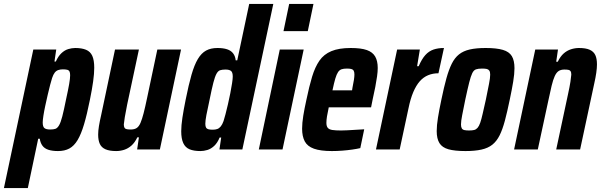

<svg xmlns="http://www.w3.org/2000/svg" viewBox="-71 -763 3070 980"><path d="M-51 197 99 -510H216L207 -449H214Q226 -476 242.5 -491.5Q259 -507 277.5 -512.5Q296 -518 313 -518Q346 -518 368 -509Q390 -500 400 -478Q410 -456 410 -417Q410 -388 404.5 -348Q399 -308 388 -254Q373 -179 358 -128.5Q343 -78 325 -48Q307 -18 283 -5Q259 8 225 8Q196 8 176 1.5Q156 -5 145.5 -19.5Q135 -34 132 -55H124L71 197ZM185 -102Q202 -102 212 -105.5Q222 -109 230.5 -123.5Q239 -138 247 -169Q255 -200 266 -255Q277 -305 282 -334Q287 -363 287 -379Q287 -392 283.5 -398.5Q280 -405 271.5 -407Q263 -409 250 -409Q237 -409 226.5 -405.5Q216 -402 208.5 -392.5Q201 -383 195 -365Q191 -353 185 -330Q179 -307 172.5 -279Q166 -251 160 -223Q154 -195 150.5 -172Q147 -149 147 -138Q147 -116 156 -109Q165 -102 185 -102Z M522 8Q488 8 467.5 -1Q447 -10 438.5 -28.5Q430 -47 430 -76Q430 -95 434 -119.5Q438 -144 445 -174L516 -510H638L578 -229Q570 -189 566 -165Q562 -141 561 -128Q561 -117 564.5 -111Q568 -105 576.5 -103.5Q585 -102 596 -102Q615 -102 626.5 -109.5Q638 -117 646 -135.5Q654 -154 662 -185Q670 -216 680 -264L732 -510H853L745 0H629L638 -62H630Q617 -35 600 -20Q583 -5 563 1.5Q543 8 522 8Z M952 8Q918 8 896.5 -1Q875 -10 864.5 -32.5Q854 -55 854 -93Q854 -122 860 -162Q866 -202 877 -256Q892 -331 906.5 -381.5Q921 -432 939 -462Q957 -492 981 -505Q1005 -518 1039 -518Q1068 -518 1088 -511.5Q1108 -505 1119 -490.5Q1130 -476 1132 -455H1140L1201 -743H1324L1166 0H1049L1058 -61H1050Q1039 -34 1022.5 -18.5Q1006 -3 987.5 2.5Q969 8 952 8ZM1015 -101Q1028 -101 1038 -104.5Q1048 -108 1056 -118Q1064 -128 1070 -145Q1074 -157 1080 -180Q1086 -203 1092.5 -231Q1099 -259 1104.5 -287Q1110 -315 1113.5 -338Q1117 -361 1117 -372Q1117 -394 1108 -401Q1099 -408 1080 -408Q1063 -408 1052.5 -404.5Q1042 -401 1034 -386.5Q1026 -372 1018 -341Q1010 -310 999 -255Q988 -205 982.5 -176Q977 -147 977 -131Q977 -118 981 -111.5Q985 -105 993.5 -103Q1002 -101 1015 -101Z M1376 -604 1405 -743H1529L1500 -604ZM1250 0 1357 -510H1479L1371 0Z M1623 8Q1565 8 1531.5 -4Q1498 -16 1484.5 -41.5Q1471 -67 1471 -106Q1471 -135 1477 -172Q1483 -209 1493 -254Q1507 -322 1522 -371.5Q1537 -421 1559.5 -453.5Q1582 -486 1620.5 -502Q1659 -518 1719 -518Q1772 -518 1801.5 -507.5Q1831 -497 1844 -474.5Q1857 -452 1857 -416Q1857 -397 1853.5 -372.5Q1850 -348 1844.5 -319Q1839 -290 1831 -255L1823 -215H1607Q1601 -188 1598 -169Q1595 -150 1595 -136Q1595 -119 1602 -110.5Q1609 -102 1625.5 -99.5Q1642 -97 1670 -97Q1682 -97 1702 -98Q1722 -99 1744.5 -100.5Q1767 -102 1788 -103L1768 -7Q1751 -3 1726.5 0.5Q1702 4 1675.5 6Q1649 8 1623 8ZM1626 -302H1726L1728 -315Q1733 -339 1735.5 -355.5Q1738 -372 1738 -383Q1738 -396 1734 -402.5Q1730 -409 1721.5 -411Q1713 -413 1700 -413Q1683 -413 1672.5 -409.5Q1662 -406 1654.5 -395Q1647 -384 1640.5 -362Q1634 -340 1626 -302Z M1848 0 1956 -510H2072L2058 -425H2066Q2082 -462 2100 -482Q2118 -502 2141.5 -510Q2165 -518 2195 -518L2167 -389Q2138 -389 2114 -379Q2090 -369 2071.5 -348Q2053 -327 2038.5 -293Q2024 -259 2014 -210L1969 0Z M2305 8Q2250 8 2218 -1Q2186 -10 2172 -32.5Q2158 -55 2158 -94Q2158 -123 2164.5 -163Q2171 -203 2182 -255Q2195 -318 2207.5 -363Q2220 -408 2235 -438Q2250 -468 2272 -485.5Q2294 -503 2327 -510.5Q2360 -518 2408 -518Q2463 -518 2495.5 -508.5Q2528 -499 2541.5 -476.5Q2555 -454 2555 -415Q2555 -386 2548.5 -346.5Q2542 -307 2531 -255Q2518 -192 2506 -147Q2494 -102 2479 -72Q2464 -42 2442 -24.5Q2420 -7 2386.5 0.5Q2353 8 2305 8ZM2323 -97Q2339 -97 2349 -99.5Q2359 -102 2366.5 -110.5Q2374 -119 2380 -136Q2386 -153 2392.5 -182Q2399 -211 2409 -255Q2419 -305 2425 -335Q2431 -365 2431 -382Q2431 -396 2426.5 -402.5Q2422 -409 2413.5 -411Q2405 -413 2390 -413Q2370 -413 2358.5 -409Q2347 -405 2339.5 -389.5Q2332 -374 2324 -342.5Q2316 -311 2304 -255Q2294 -205 2288 -175Q2282 -145 2282 -128Q2282 -115 2286 -108Q2290 -101 2299.5 -99Q2309 -97 2323 -97Z M2553 0 2661 -510H2777L2768 -448H2776Q2789 -475 2806 -490Q2823 -505 2843.5 -511.5Q2864 -518 2884 -518Q2919 -518 2939 -509Q2959 -500 2967.5 -482Q2976 -464 2976 -434Q2976 -416 2972.5 -391.5Q2969 -367 2962 -336L2890 0H2768L2828 -281Q2837 -322 2840.5 -345.5Q2844 -369 2845 -382Q2845 -394 2841.5 -399.5Q2838 -405 2830 -406.5Q2822 -408 2810 -408Q2792 -408 2780.5 -400.5Q2769 -393 2760.5 -374.5Q2752 -356 2744.5 -325Q2737 -294 2727 -246L2674 0Z"/></svg>

Font: Saira Condensed
Style: Bold Italic
Weight: 700
Width: 3
Italic angle: -12°
Designer: Hector Gatti with collaboration of the Omnibus-Type team
Foundry: Omnibus-Type
Version: Version 1.101